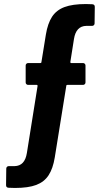

<svg xmlns="http://www.w3.org/2000/svg" viewBox="-20 -725 501 950"><path d="M10 191 11 109Q11 104 14.5 100.5Q18 97 23 97H52Q103 96 113 32L166 -300Q166 -305 162 -305H119Q114 -305 110.5 -308.5Q107 -312 107 -317V-401Q107 -406 110.5 -409.5Q114 -413 119 -413H179Q185 -413 185 -418L207 -554Q216 -609 237.5 -642Q259 -675 299 -690Q339 -705 405 -705Q426 -705 437 -704Q449 -703 449 -691L448 -609Q448 -604 444.5 -600.5Q441 -597 436 -597H407Q356 -596 346 -532L328 -418Q328 -413 332 -413H391Q396 -413 399.5 -409.5Q403 -406 403 -401V-317Q403 -312 399.5 -308.5Q396 -305 391 -305H314Q308 -305 308 -300L251 54Q242 109 220.5 142Q199 175 159.5 190Q120 205 54 205Q33 205 22 204Q10 203 10 191Z"/></svg>

Font: Barlow Condensed
Style: Bold
Weight: 700
Width: 3
Designer: Jeremy Tribby
Foundry: Tribby Type
Version: Version 1.500